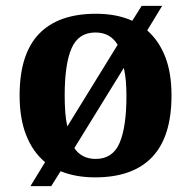

<svg xmlns="http://www.w3.org/2000/svg" viewBox="-20 -596 654 656"><path d="M134 -42Q92 -77 69.5 -134Q47 -191 47 -270Q47 -411 113 -480Q179 -549 308 -549Q379 -549 432 -525L464 -576H534L483 -492Q523 -457 544.5 -402Q566 -347 566 -270Q566 -129 500 -59.5Q434 10 305 10Q239 10 187 -11L155 40H84ZM382 -443Q357 -485 306 -485Q248 -485 224.5 -431Q201 -377 201 -270Q201 -239 203 -212.5Q205 -186 210 -164ZM307 -53Q365 -53 388.5 -107.5Q412 -162 412 -268Q412 -295 410 -319Q408 -343 403 -364L234 -90Q259 -53 307 -53Z"/></svg>

Font: Noto Serif Gurmukhi
Style: Bold
Weight: 700
Designer: Vaibhav Singh and the Monotype Design Team
Foundry: Monotype Imaging Inc.
Version: Version 2.004; ttfautohint (v1.8.4.7-5d5b)